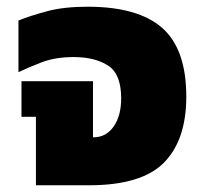

<svg xmlns="http://www.w3.org/2000/svg" viewBox="-20 -552 604 572"><path d="M87 0H244Q402 0 468.5 -67.5Q535 -135 535 -264Q535 -406 463 -469Q391 -532 241 -532Q170 -532 120 -518.5Q70 -505 35 -491V-337Q64 -351 104.5 -366.5Q145 -382 200 -382Q262 -382 301.5 -357Q341 -332 341 -259Q341 -207 318.5 -175Q296 -143 259 -143H257V-310H44V-204H87Z"/></svg>

Font: Noto Sans Thai UI Black
Style: Regular
Weight: 900
Designer: Monotype Design Team
Foundry: Monotype Imaging Inc.
Version: Version 1.901